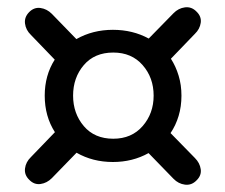

<svg xmlns="http://www.w3.org/2000/svg" viewBox="-20 -601 620 528"><path d="M65 -169 131 -237.5Q103 -281 103 -338Q103 -394 130.5 -437L65 -505Q51 -518.5 48.8 -536.2Q46.5 -554 60.5 -568Q74 -581.5 91.5 -579Q109 -576.5 122.5 -563L190 -493.5Q235 -519 290.5 -519Q345 -519 389 -495L457 -564.5Q470.5 -578.5 488.8 -580.8Q507 -583 520.5 -569Q534.5 -555.5 532 -538.2Q529.5 -521 516 -508L450 -439.5Q463.5 -418.5 471.2 -393Q479 -367.5 479 -338Q479 -308 471.2 -282.2Q463.5 -256.5 449 -235L516 -166.5Q529.5 -153 532 -135.8Q534.5 -118.5 520.5 -105Q507 -91 488.8 -93.2Q470.5 -95.5 457 -109.5L388.5 -180Q344.5 -155.5 290.5 -155.5Q235 -155.5 190.5 -181L122.5 -111Q109 -97.5 91.5 -95Q74 -92.5 60.5 -106.5Q46.5 -120 48.8 -137.8Q51 -155.5 65 -169ZM291.5 -219.5Q342 -219.5 372.2 -254.2Q402.5 -289 402.5 -338Q402.5 -387.5 372.2 -422Q342 -456.5 291.5 -456.5Q240 -456.5 210.5 -422Q181 -387.5 181 -338Q181 -289 210.5 -254.2Q240 -219.5 291.5 -219.5Z"/></svg>

Font: Fraunces 72pt Soft Black
Style: Regular
Weight: 900
Version: Version 1.000;[b76b70a41]